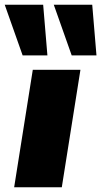

<svg xmlns="http://www.w3.org/2000/svg" viewBox="-24 -794 429 814"><path d="M36 0 115 -498H317L238 0ZM280 -559 204 -774H367L385 -559ZM72 -559 -4 -774H159L177 -559Z"/></svg>

Font: Nunito Sans 10pt Expanded Black
Style: Italic
Weight: 900
Width: 7
Italic angle: -9°
Designer: Vernon Adams
Foundry: Vernon Adams
Version: Version 3.101;gftools[0.9.27]